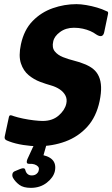

<svg xmlns="http://www.w3.org/2000/svg" viewBox="-20 -698 542 927"><path d="M3 -40 23 -133Q25 -141 30 -141.5Q35 -142 47 -137Q65 -131 91.5 -125.5Q118 -120 144 -117Q170 -114 186 -114Q233 -114 263 -140Q293 -166 300 -197Q305 -219 296 -236.5Q287 -254 268.5 -266.5Q250 -279 225 -286Q203 -292 173.5 -303Q144 -314 118.5 -335Q93 -356 81 -392Q69 -428 81 -484Q96 -554 137.5 -596.5Q179 -639 235 -658.5Q291 -678 349 -678Q370 -678 396.5 -673.5Q423 -669 448.5 -661.5Q474 -654 492 -645Q500 -643 501.5 -639Q503 -635 501 -628L483 -542Q476 -511 444 -532Q432 -541 416 -548Q400 -555 380 -559.5Q360 -564 337 -564Q298 -564 270 -543.5Q242 -523 237 -498Q230 -468 244.5 -450Q259 -432 284.5 -422Q310 -412 338 -405Q366 -398 387 -389Q413 -379 430.5 -364.5Q448 -350 457.5 -328.5Q467 -307 468 -278Q469 -249 461 -210Q445 -134 401.5 -86Q358 -38 296 -15Q234 8 162 8Q131 8 92.5 2Q54 -4 25 -15Q10 -20 5.5 -25Q1 -30 3 -40ZM245 128Q238 159 206 184Q174 209 129 209Q93 209 73.5 194.5Q54 180 43 161Q38 152 40 142Q42 132 53 128L77 118Q99 109 102 122Q105 135 113 142Q121 149 133 149Q148 149 157 141Q166 133 167 124Q170 113 163.5 106Q157 99 146 95.5Q135 92 121 93Q111 93 109.5 87Q108 81 112 71L141 8Q144 1 150.5 -1.5Q157 -4 165 -4H197Q206 -4 202 9L183 76L166 47Q213 53 232.5 73Q252 93 245 128Z"/></svg>

Font: Glory ExtraBold
Style: Italic
Weight: 800
Italic angle: -12°
Version: Version 1.011